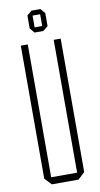

<svg xmlns="http://www.w3.org/2000/svg" viewBox="-96 -905 494 948"><g transform="rotate(-10 151.5 -431.0)"><path d="M217 0V-701H252V-32L218 0ZM84 0 52 -34V-35H217V0ZM52 -35V-701H87V-35ZM173 -753V-837H199V-773L174 -753ZM130 -753 110 -777V-778H173V-753ZM110 -778V-842L134 -862H135V-778ZM135 -837V-862H179L199 -838V-837Z"/></g></svg>

Font: Foldit ExtraLight
Style: Regular
Weight: 250
Version: Version 1.003